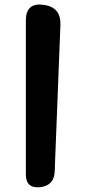

<svg xmlns="http://www.w3.org/2000/svg" viewBox="-20 -811 382 839"><path d="M93 -722Q93 -800 170 -790Q247 -780 244 -702L219 -62Q217 0 155 7Q93 13 93 -49Z"/></svg>

Font: s+UCsàWOS
Style: Regular
Weight: 400
Designer: FontworksQlS√∏0¬ü¬ôs√†OS¬àe[W\~√Ñ: ZERO[P0e√∂QI¬ä0¬ÉFSW0¬ò¬ëQ√°0R¬ûO0Little White Dog0YHv}N_0^_qMagmeta0v
Version: Version 1.000; 20230222